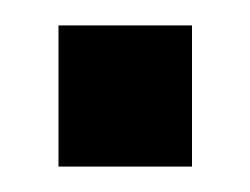

<svg xmlns="http://www.w3.org/2000/svg" viewBox="-20 -131 197 151"><path d="M26 0V-111H131V0Z"/></svg>

Font: League Gothic
Style: Regular
Weight: 400
Designer: The League of Moveable Type
Version: Version 2.001